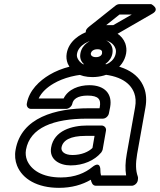

<svg xmlns="http://www.w3.org/2000/svg" viewBox="-20 -869 770 924"><path d="M590 -128C583 -89 582 -55 587 -25H466C464 -33 463 -41 463 -51C463 -51 465 -98 424 -65C390 -37 341 -15 273 -15C182 -15 129 -52 110 -98C104 -114 102 -130 105 -148C124 -255 238 -298 399 -298H475C490 -298 502 -312 504 -323L510 -353C522 -418 483 -459 410 -459C360 -459 308 -440 286 -395H166C180 -425 207 -449 238 -467C284 -494 350 -513 429 -513C542 -513 605 -478 626 -421C633 -402 635 -379 630 -352ZM442 25H614C625 25 640 15 643 0L644 -8C645 -12 644 -16 643 -20C633 -48 632 -81 640 -128L680 -352C686 -386 684 -418 674 -445C645 -524 560 -563 438 -563C351 -563 275 -543 218 -509C171 -481 120 -435 109 -370C107 -359 114 -345 129 -345H298C309 -345 325 -355 328 -370C332 -391 353 -409 401 -409C455 -409 467 -390 460 -353L459 -348H408C248 -348 82 -304 55 -148C50 -121 53 -95 62 -72C88 -7 160 35 264 35C325 35 376 20 417 -4C420 9 425 25 442 25ZM226 -159C216 -101 267 -73 320 -73C381 -73 435 -97 467 -135C470 -139 473 -145 474 -149L490 -240C493 -255 480 -265 469 -265H400C327 -265 240 -241 226 -159ZM276 -159C282 -194 319 -215 391 -215H435L425 -157C407 -139 373 -123 329 -123C288 -123 273 -142 276 -159ZM555 -799H614L525 -748H491ZM554 -849C548 -849 541 -846 536 -842L409 -741C368 -708 418 -698 418 -698H524C528 -698 534 -699 538 -702L713 -803C753 -826 708 -849 708 -849ZM457 -679C502 -679 527 -659 535 -637C538 -630 539 -622 537 -612C531 -576 493 -548 434 -548C386 -548 363 -567 353 -589C350 -596 349 -603 351 -612C358 -650 407 -679 457 -679ZM301 -612C298 -595 300 -578 306 -563C323 -524 363 -498 425 -498C498 -498 574 -538 587 -612C590 -629 588 -645 583 -660C568 -700 527 -729 466 -729C447 -729 427 -726 409 -720C364 -705 311 -671 301 -612ZM457 -682C416 -682 374 -655 367 -612C359 -569 394 -544 433 -544C473 -544 514 -571 521 -612C528 -653 499 -682 457 -682ZM449 -632C469 -632 473 -623 471 -612C470 -604 461 -594 442 -594C421 -594 416 -605 417 -612C419 -621 428 -632 449 -632Z"/></svg>

Font: Asimov
Style: XWidOuIt
Weight: 500
Designer: Google
Version: Version 2.000980; 2014